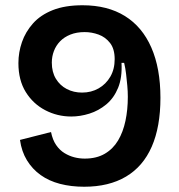

<svg xmlns="http://www.w3.org/2000/svg" viewBox="-20 -695 682 730"><path d="M300 15Q250 15 208 4Q166 -7 134.5 -29.5Q103 -52 82.5 -85.5Q62 -119 56 -163L174 -193Q180 -163 193.5 -143.5Q207 -124 225 -113Q243 -102 262.5 -97Q282 -92 302 -92Q347 -92 378.5 -110.5Q410 -129 429 -161Q448 -193 457 -235.5Q466 -278 466 -327Q466 -348 464 -369.5Q462 -391 459.5 -413Q457 -435 452 -456H442Q445 -400 429 -361Q413 -322 384 -298Q355 -274 320 -263Q285 -252 251 -252Q198 -252 152 -276Q106 -300 78 -345Q50 -390 50 -455Q50 -496 63.5 -535Q77 -574 105.5 -606Q134 -638 180.5 -656.5Q227 -675 294 -675Q389 -675 455 -634Q521 -593 555.5 -514Q590 -435 590 -323Q590 -213 557 -137.5Q524 -62 459 -23.5Q394 15 300 15ZM292 -343Q327 -343 355 -359Q383 -375 399.5 -403.5Q416 -432 416 -470Q416 -509 398.5 -531.5Q381 -554 355 -563.5Q329 -573 302 -573Q271 -573 247.5 -563.5Q224 -554 208.5 -538Q193 -522 185 -501Q177 -480 177 -457Q177 -421 192.5 -395.5Q208 -370 234 -356.5Q260 -343 292 -343Z"/></svg>

Font: Bricolage Grotesque 20pt SemiBold
Style: Regular
Weight: 600
Version: Version 1.001;gftools[0.9.33.dev8+g029e19f]